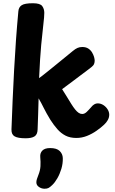

<svg xmlns="http://www.w3.org/2000/svg" viewBox="-20 -842 710 1183"><path d="M93.1 -772.4Q95.1 -797.7 113.6 -809.8Q132 -822 182.9 -822Q227.3 -822 240.1 -804.6Q252.9 -787.1 252.9 -763.1Q252.9 -739.1 247.2 -692.3Q241.4 -645.6 233.9 -565.4Q226.4 -485.2 220.9 -360.7Q225.8 -364 241.8 -376.3Q257.8 -388.6 280 -406.7Q302.2 -424.9 328.2 -445.8Q354.1 -466.7 380.1 -488.1Q406.1 -509.6 428.6 -527.8Q444.3 -540.8 457.4 -546.6Q470.4 -552.4 487 -552.4Q509.4 -552.4 524.1 -542.8Q538.7 -533.2 547.3 -518.8Q555.9 -504.3 559.7 -490.6Q563.4 -476.9 563.4 -467.9Q563.4 -457.9 559.7 -448.1Q555.9 -438.3 543.2 -428.4Q529.8 -418 513.1 -405.3Q496.3 -392.7 477.1 -378.3Q457.8 -364 438 -348.8Q418.2 -333.6 398.9 -319.6Q379.7 -305.7 362.7 -292.7Q375.6 -272.7 390.3 -248.7Q405 -224.8 419.2 -201.6Q431.6 -181.7 442.7 -167.9Q453.8 -154.1 464.4 -146.9Q475 -139.7 486.6 -139.7Q501 -139.7 514.4 -152.6Q527.8 -165.4 542.9 -183.1Q550.9 -193.1 560.9 -199.1Q571 -205.1 581.8 -205.1Q600.6 -205.1 616.8 -194.7Q633 -184.2 643 -168.2Q653 -152.2 653 -135.3Q653 -117.9 643.9 -101.9Q634.9 -85.9 621.3 -73.7Q601.9 -55.3 574.5 -36.2Q547.1 -17 515.8 -4.5Q484.4 8 450.2 8Q411.9 8 383.9 -6.3Q355.9 -20.7 333.6 -46Q311.2 -71.3 290.1 -104.3Q264.6 -146.3 249.7 -176.6Q234.9 -206.9 217.9 -236Q216.9 -183 214.9 -134.1Q212.9 -85.1 211.7 -44.2Q210.9 -13.1 192.7 -1.6Q174.6 10 137.9 10Q90.9 10 70.4 -1.6Q49.9 -13.1 50.7 -44.2Q56.9 -223.1 66.9 -410.8Q76.9 -598.4 93.1 -772.4ZM228 125.1Q226 101.1 241 85.7Q256 70.3 288.9 70.3Q329.6 70.3 347.8 88.4Q366.1 106.4 366.9 131.6Q367.9 165.3 358.2 197.8Q348.4 230.3 333.4 256.4Q318.3 282.6 302 298Q287.6 312 278.4 316.4Q269.2 320.9 254.4 320.9Q236.1 320.9 220.1 310.1Q204 299.3 204 281.2Q204 271.7 207.6 260.8Q211.1 249.9 216.9 235.2Q227.9 207.8 229.3 181.9Q230.8 156.1 228 125.1Z"/></svg>

Font: Playpen Sans Deva
Style: Regular
Weight: 400
Designer: Pooja Saxena, Gunjan Panchal, Laura Meseguer, Veronika Burian, José Scaglione
Foundry: TypeTogether
Version: Version 2.000